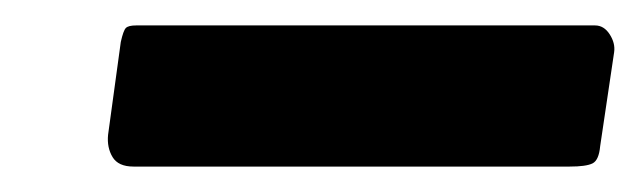

<svg xmlns="http://www.w3.org/2000/svg" viewBox="-20 -759 503 151"><path d="M463 -718 452 -644Q451 -633 446 -630.5Q441 -628 428 -628H85Q73 -628 68.5 -635.5Q64 -643 65 -653L75 -726Q77 -735 79 -737Q81 -739 87 -739H448Q455 -739 459.5 -732Q464 -725 463 -718Z"/></svg>

Font: Libre Franklin ExtraBold
Style: Italic
Weight: 800
Italic angle: -8°
Designer: Pablo Impallari, Rodrigo Fuenzalida, Nhung Nguyen
Foundry: Impallari Type
Version: Version 3.000